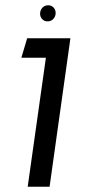

<svg xmlns="http://www.w3.org/2000/svg" viewBox="-20 -708 341 728"><path d="M154 -489H61L83 -563H247L168 0H85ZM191 -659Q191 -671 183 -679.5Q175 -688 163 -688Q149 -688 140.5 -678.5Q132 -669 132 -656Q132 -644 140 -635.5Q148 -627 160 -627Q174 -627 182.5 -636.5Q191 -646 191 -659Z"/></svg>

Font: FiraGO Book
Style: Italic
Weight: 350
Italic angle: -8°
Designer: bBox Type GmbH
Foundry: bBox Type GmbH
Version: Version 1.001